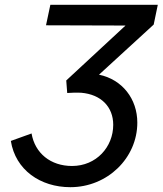

<svg xmlns="http://www.w3.org/2000/svg" viewBox="-20 -765 675 797"><path d="M635 -745H189L171 -660L501 -659L255 -431L259 -379C273 -380 297 -381 317 -380C400 -373 450 -321 450 -247C450 -155 380 -76 279 -76C190 -76 125 -129 111 -211L25 -180C44 -60 147 12 272 12C426 12 550 -109 550 -256C550 -354 488 -435 391 -455L618 -663Z"/></svg>

Font: Plus Jakarta Text
Style: Italic
Weight: 400
Italic angle: -12°
Designer: Gumpita Rahayu
Foundry: Tokotype Studio
Version: Version 1.000;hotconv 1.0.109;makeotfexe 2.5.65596